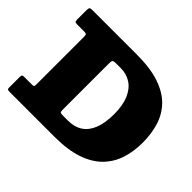

<svg xmlns="http://www.w3.org/2000/svg" viewBox="-159 -994 1237 1237"><g transform="rotate(45 460.0 -375.0)"><path d="M25 -17Q25 -4.5 30.8 -2.2Q36.5 0 49 0H455Q576 0 658.8 -28.2Q741.5 -56.5 791.2 -107.5Q841 -158.5 863 -226.8Q885 -295 885 -375Q885 -455 864.2 -523.2Q843.5 -591.5 794.8 -642.5Q746 -693.5 663 -721.8Q580 -750 455 -750H51.5Q35.5 -750 30.2 -745.2Q25 -740.5 25 -723.5V-639Q25 -623.5 29 -619.2Q33 -615 49.5 -615H111.5Q127 -615 131 -610.2Q135 -605.5 135 -589.5V-158Q135 -144 132.5 -139.5Q130 -135 116.5 -135H44.5Q33 -135 29 -131.2Q25 -127.5 25 -115ZM399 -135Q382 -135 376 -138.2Q370 -141.5 370 -158V-587Q370 -605 376 -610Q382 -615 399.5 -615H445Q497 -615 537.8 -588.8Q578.5 -562.5 601.8 -509.2Q625 -456 625 -375Q625 -294 603.8 -240.8Q582.5 -187.5 542.2 -161.2Q502 -135 445 -135Z"/></g></svg>

Font: Besley Black
Style: Regular
Weight: 900
Designer: Owen Earl
Foundry: indestructible type*
Version: Version 2.001